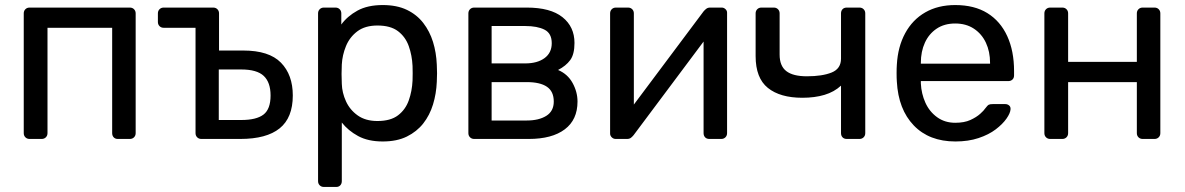

<svg xmlns="http://www.w3.org/2000/svg" viewBox="-20 -550 4689 760"><path d="M97 0Q87 0 80.5 -6.5Q74 -13 74 -23V-497Q74 -507 80.5 -513.5Q87 -520 97 -520H494Q504 -520 510.5 -513.5Q517 -507 517 -497V-23Q517 -13 510.5 -6.5Q504 0 494 0H446Q436 0 430 -6.5Q424 -13 424 -23V-440H168V-23Q168 -13 161.5 -6.5Q155 0 145 0Z M777 0Q767 0 760.5 -6.5Q754 -13 754 -23V-440H628Q618 -440 611.5 -446.5Q605 -453 605 -463V-497Q605 -507 611.5 -513.5Q618 -520 628 -520H824Q834 -520 840.5 -513.5Q847 -507 847 -497V-350H943Q1045 -350 1092 -302Q1139 -254 1139 -172Q1139 -84 1087 -42Q1035 0 931 0ZM846 -75H935Q995 -75 1023 -96.5Q1051 -118 1051 -172Q1051 -224 1024 -249.5Q997 -275 935 -275H846Z M1262 190Q1252 190 1245.5 183.5Q1239 177 1239 167V-497Q1239 -507 1245.5 -513.5Q1252 -520 1262 -520H1308Q1318 -520 1324.5 -513.5Q1331 -507 1331 -497V-453Q1355 -486 1395 -508Q1435 -530 1495 -530Q1551 -530 1590.5 -511Q1630 -492 1655.5 -459Q1681 -426 1694 -384Q1707 -342 1709 -294Q1710 -278 1710 -260Q1710 -242 1709 -226Q1707 -179 1694 -136.5Q1681 -94 1655.5 -61.5Q1630 -29 1590.5 -9.5Q1551 10 1495 10Q1437 10 1397.5 -11.5Q1358 -33 1333 -65V167Q1333 177 1327 183.5Q1321 190 1311 190ZM1474 -71Q1526 -71 1555.5 -93.5Q1585 -116 1598 -152.5Q1611 -189 1613 -231Q1614 -260 1613 -289Q1611 -331 1598 -367.5Q1585 -404 1555.5 -426.5Q1526 -449 1474 -449Q1425 -449 1394.5 -426Q1364 -403 1349.5 -367.5Q1335 -332 1333 -295Q1332 -279 1332 -257Q1332 -235 1333 -218Q1334 -183 1349.5 -149Q1365 -115 1396 -93Q1427 -71 1474 -71Z M1857 0Q1847 0 1840.5 -6.5Q1834 -13 1834 -23V-497Q1834 -507 1840.5 -513.5Q1847 -520 1857 -520H2065Q2159 -520 2206.5 -482Q2254 -444 2254 -380Q2254 -335 2237 -312Q2220 -289 2189 -273Q2227 -257 2246.5 -221.5Q2266 -186 2266 -148Q2266 -76 2215.5 -38Q2165 0 2073 0ZM1926 -73H2065Q2113 -73 2142.5 -91.5Q2172 -110 2172 -148Q2172 -188 2145 -206.5Q2118 -225 2065 -225H1926ZM1926 -299H2059Q2107 -299 2135.5 -320Q2164 -341 2164 -379Q2164 -418 2135.5 -432.5Q2107 -447 2059 -447H1926Z M2417 0Q2408 0 2401.5 -6.5Q2395 -13 2395 -21V-497Q2395 -507 2401.5 -513.5Q2408 -520 2418 -520H2466Q2476 -520 2482.5 -513.5Q2489 -507 2489 -497V-73L2462 -100L2765 -505Q2770 -511 2776 -515.5Q2782 -520 2791 -520H2837Q2845 -520 2851.5 -514Q2858 -508 2858 -500V-23Q2858 -13 2851.5 -6.5Q2845 0 2835 0H2788Q2777 0 2771 -6.5Q2765 -13 2765 -23V-422L2793 -423L2488 -15Q2484 -10 2478 -5Q2472 0 2462 0Z M3332 0Q3321 0 3315 -6.5Q3309 -13 3309 -23V-211Q3282 -186 3243.5 -174.5Q3205 -163 3156 -163Q3068 -163 3019.5 -202Q2971 -241 2971 -328V-497Q2971 -507 2977.5 -513.5Q2984 -520 2994 -520H3043Q3053 -520 3059.5 -513.5Q3066 -507 3066 -497V-334Q3066 -289 3092.5 -268.5Q3119 -248 3174 -248Q3235 -248 3272 -263Q3309 -278 3309 -318V-497Q3309 -507 3315 -513.5Q3321 -520 3332 -520H3382Q3392 -520 3398.5 -513.5Q3405 -507 3405 -497V-23Q3405 -13 3398.5 -6.5Q3392 0 3382 0Z M3762 10Q3658 10 3597 -53.5Q3536 -117 3530 -227Q3529 -240 3529 -260.5Q3529 -281 3530 -294Q3534 -365 3563 -418.5Q3592 -472 3642.5 -501Q3693 -530 3761 -530Q3837 -530 3888.5 -498Q3940 -466 3967 -407Q3994 -348 3994 -269V-252Q3994 -241 3987.5 -235Q3981 -229 3971 -229H3625Q3625 -228 3625 -225Q3625 -222 3625 -220Q3627 -179 3643 -143.5Q3659 -108 3689.5 -86Q3720 -64 3761 -64Q3797 -64 3821 -75Q3845 -86 3860 -99.5Q3875 -113 3880 -121Q3889 -133 3894 -135.5Q3899 -138 3910 -138H3959Q3968 -138 3974.5 -132.5Q3981 -127 3980 -117Q3979 -102 3964 -80.5Q3949 -59 3921.5 -38Q3894 -17 3853.5 -3.5Q3813 10 3762 10ZM3625 -298H3899V-301Q3899 -346 3882.5 -381Q3866 -416 3835 -436.5Q3804 -457 3761 -457Q3718 -457 3687.5 -436.5Q3657 -416 3641 -381Q3625 -346 3625 -301Z M4137 0Q4127 0 4120.5 -6.5Q4114 -13 4114 -23V-497Q4114 -507 4120.5 -513.5Q4127 -520 4137 -520H4185Q4195 -520 4201.5 -513.5Q4208 -507 4208 -497V-305H4480V-497Q4480 -507 4486.5 -513.5Q4493 -520 4503 -520H4550Q4560 -520 4566.5 -513.5Q4573 -507 4573 -497V-23Q4573 -13 4566.5 -6.5Q4560 0 4550 0H4503Q4493 0 4486.5 -6.5Q4480 -13 4480 -23V-225H4208V-23Q4208 -13 4201.5 -6.5Q4195 0 4185 0Z"/></svg>

Font: DVN-Rubik
Style: Regular
Weight: 400
Designer: Hubert and Fischer
Foundry: Hubert & Fischer
Version: Version 2.102